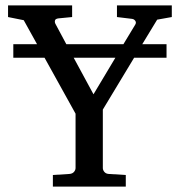

<svg xmlns="http://www.w3.org/2000/svg" viewBox="-20 -691 666 711"><path d="M326.2 -341.8 407.2 -477.1H252.9ZM476.6 -477.1 360.8 -285.2V-68.8Q360.8 -61.5 366.2 -54.7Q371.6 -47.9 381.8 -46.9L445.8 -43V0H175.8V-43L237.8 -46.9Q248.5 -47.9 254.2 -54.7Q259.8 -61.5 259.8 -68.8V-270L145 -477.1H29.3V-527.3H117.2L67.9 -616.2L9.8 -627.9V-670.9H247.1V-627.9L196.8 -623Q185.1 -621.6 183.6 -615.2Q182.1 -608.9 185.1 -603L225.6 -527.3H437L481 -600.1Q485.4 -607.4 481 -613.8Q476.6 -620.1 469.2 -621.1L413.1 -627.9V-670.9H616.2V-627.9L562 -618.2L506.8 -527.3H596.7V-477.1Z"/></svg>

Font: Charis SIL APac
Style: Regular
Weight: 400
Foundry: SIL International
Version: Version 5.000